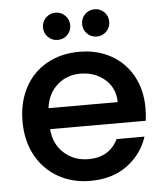

<svg xmlns="http://www.w3.org/2000/svg" viewBox="-53 -787 723 843"><g transform="rotate(-5 308.5 -365.5)"><path d="M37.1 -275.9Q37.1 -360.8 71.5 -425.5Q106 -490.2 168.5 -525.1Q231 -560.1 312 -560.1Q390.1 -560.1 451.2 -526.1Q512.2 -492.2 546.1 -430.7Q580.1 -369.1 580.1 -289.1Q580.1 -257.8 576.2 -232.9H154.8Q159.7 -167 203.9 -127Q248 -86.9 312 -86.9Q403.8 -86.9 441.9 -164.1H564.9Q540 -87.9 474.6 -39.6Q409.2 8.8 312 8.8Q232.9 8.8 170.4 -26.6Q107.9 -62 72.5 -126.5Q37.1 -190.9 37.1 -275.9ZM155.8 -325.2H460.9Q460 -388.2 416 -426Q372.1 -463.9 307.1 -463.9Q248 -463.9 206.1 -426.5Q164.1 -389.2 155.8 -325.2ZM162.6 -680.2Q162.6 -705.1 180.2 -722.7Q197.8 -740.2 222.7 -740.2Q247.6 -740.2 265.1 -722.7Q282.7 -705.1 282.7 -680.2Q282.7 -655.3 265.4 -637.7Q248 -620.1 222.7 -620.1Q197.8 -620.1 180.2 -637.5Q162.6 -654.8 162.6 -680.2ZM335 -680.2Q335 -705.1 352.3 -722.7Q369.6 -740.2 395 -740.2Q419.9 -740.2 437.3 -722.7Q454.6 -705.1 454.6 -680.2Q454.6 -655.3 437.3 -637.7Q419.9 -620.1 395 -620.1Q369.6 -620.1 352.3 -637.5Q335 -654.8 335 -680.2Z"/></g></svg>

Font: Poppins Medium
Style: Regular
Weight: 500
Designer: Ninad Kale (Devanagari), Jonny Pinhorn (Latin)
Foundry: Indian Type Foundry
Version: 4.004